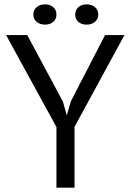

<svg xmlns="http://www.w3.org/2000/svg" viewBox="-20 -861 598 881"><path d="M8 0ZM239 -278 8 -700H105L269 -394L286 -333H287L305 -396L462 -700H551L322 -279V0H239ZM133 -794Q133 -815 148 -828Q163 -841 187 -841Q210 -841 224.5 -828Q239 -815 239 -794Q239 -774 224.5 -761Q210 -748 187 -748Q163 -748 148 -761Q133 -774 133 -794ZM325 -794Q325 -815 339.5 -828Q354 -841 377 -841Q401 -841 416 -828Q431 -815 431 -794Q431 -774 416 -761Q401 -748 377 -748Q354 -748 339.5 -761Q325 -774 325 -794Z"/></svg>

Font: PT Sans
Style: Regular
Weight: 400
Designer: A.Korolkova, O.Umpeleva, V.Yefimov
Foundry: ParaType Ltd
Version: Version 2.003